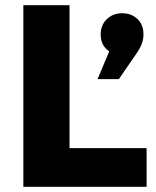

<svg xmlns="http://www.w3.org/2000/svg" viewBox="-20 -720 600 740"><path d="M70 0V-700H248V-149H545V0ZM356 -415 401 -522Q368 -544 368 -587Q368 -623 391.5 -646Q415 -669 451 -669Q486 -669 509.5 -647Q533 -625 533 -587Q533 -555 511 -521L438 -415Z"/></svg>

Font: Trueno
Style: Bd
Weight: 700
Designer: Julieta Ulanovsky
Foundry: Julieta Ulanovsky
Version: Version 3.001b